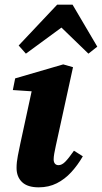

<svg xmlns="http://www.w3.org/2000/svg" viewBox="-20 -788 437 823"><path d="M51 -68Q51 -93 56.5 -120.5Q62 -148 67 -172L122 -426L155 -394L35 -402L45 -452L251 -512L293 -500L219 -162Q215 -144 212.5 -129.5Q210 -115 210 -105Q210 -93 215.5 -86.5Q221 -80 231 -80Q245 -80 259.5 -94.5Q274 -109 297 -142L335 -118Q313 -80 285.5 -50Q258 -20 223.5 -2.5Q189 15 146 15Q98 15 74.5 -7.5Q51 -30 51 -68ZM359 -558 208 -704H290L91 -558L60 -593L225 -768H291L397 -588Z"/></svg>

Font: Source Serif 4
Style: Bold Italic
Weight: 700
Italic angle: -12°
Designer: Frank Grießhammer
Foundry: Adobe Systems Incorporated
Version: Version 4.004;hotconv 1.0.116;makeotfexe 2.5.65601